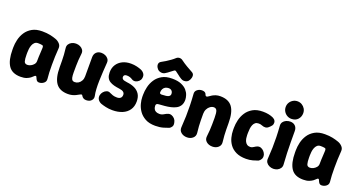

<svg xmlns="http://www.w3.org/2000/svg" viewBox="-45 -1397 3834 2058"><g transform="rotate(20 1872.0 -367.5)"><path d="M206 19Q109 19 67.5 -43Q26 -105 26 -225V-250Q26 -292 37 -339Q48 -386 74.5 -426.5Q101 -467 146.5 -493Q192 -519 261 -519Q312 -519 350 -511Q388 -503 418 -492Q447 -482 468 -459.5Q489 -437 486 -406Q482 -357 480.5 -309Q479 -261 479 -216.5Q479 -172 480.5 -131.5Q482 -91 486 -58Q489 -28 465.5 -9.5Q442 9 412 9Q399 9 390.5 2Q382 -5 376 -18Q370 -30 367 -38Q364 -46 356 -46Q349 -46 340 -36Q331 -26 314.5 -13.5Q298 -1 272 9Q246 19 206 19ZM231 -126Q250 -126 269.5 -136Q289 -146 302.5 -162.5Q316 -179 316 -200Q316 -228 317 -250.5Q318 -273 319.5 -295.5Q321 -318 322 -345Q325 -379 308 -380Q300 -382 287.5 -383Q275 -384 261 -384Q237 -384 222 -370Q207 -356 199 -334.5Q191 -313 188.5 -290.5Q186 -268 186 -250V-225Q186 -177 193.5 -151.5Q201 -126 231 -126Z M1025 -62Q1032 -31 1011.5 -8.5Q991 14 952 14Q933 14 919.5 5.5Q906 -3 898 -18Q895 -24 891 -25.5Q887 -27 882 -26Q873 -23 861 -15.5Q849 -8 832 0Q815 8 793.5 13.5Q772 19 746 19Q652 19 609 -39.5Q566 -98 566 -221Q566 -263 565.5 -296Q565 -329 563 -362.5Q561 -396 556 -436Q553 -461 565 -479.5Q577 -498 598.5 -508.5Q620 -519 645 -519Q671 -519 693 -508.5Q715 -498 727 -479.5Q739 -461 736 -436Q731 -396 729 -362.5Q727 -329 726.5 -296Q726 -263 726 -221Q726 -184 730.5 -163Q735 -142 744.5 -134Q754 -126 771 -126Q794 -126 813 -138Q832 -150 844 -172Q856 -194 856 -221Q856 -263 856 -297Q856 -331 856 -364.5Q856 -398 856 -440Q856 -476 877.5 -497.5Q899 -519 935 -519Q960 -519 981.5 -509Q1003 -499 1015.5 -481Q1028 -463 1026 -438Q1022 -386 1019 -333Q1016 -280 1014.5 -230Q1013 -180 1015.5 -137Q1018 -94 1025 -62Z M1253 19Q1212 19 1177 11Q1142 3 1120 -5Q1095 -15 1080.5 -36.5Q1066 -58 1072 -88Q1077 -109 1092 -126.5Q1107 -144 1128 -151.5Q1149 -159 1170 -147Q1186 -139 1205.5 -132.5Q1225 -126 1253 -126Q1279 -126 1293.5 -138.5Q1308 -151 1308 -176Q1308 -196 1292.5 -208Q1277 -220 1244 -224Q1211 -228 1182.5 -235.5Q1154 -243 1132.5 -256.5Q1111 -270 1099.5 -293.5Q1088 -317 1088 -354Q1088 -404 1111.5 -441Q1135 -478 1176.5 -498.5Q1218 -519 1273 -519Q1308 -519 1339.5 -511.5Q1371 -504 1392 -495Q1417 -484 1431 -463Q1445 -442 1438 -411Q1434 -391 1417.5 -376Q1401 -361 1380 -356.5Q1359 -352 1339 -364Q1326 -373 1310 -378.5Q1294 -384 1273 -384Q1256 -384 1247 -376.5Q1238 -369 1238 -354Q1238 -340 1249.5 -330.5Q1261 -321 1301 -316Q1349 -311 1386.5 -293.5Q1424 -276 1446 -243Q1468 -210 1468 -158Q1468 -100 1440.5 -60.5Q1413 -21 1364.5 -1Q1316 19 1253 19Z M1742 19Q1673 19 1627.5 -6Q1582 -31 1555.5 -69Q1529 -107 1518 -149Q1507 -191 1507 -225V-250Q1507 -292 1518 -339Q1529 -386 1555.5 -426.5Q1582 -467 1627.5 -493Q1673 -519 1742 -519Q1806 -519 1847 -501.5Q1888 -484 1910.5 -458Q1933 -432 1942 -403Q1951 -374 1951 -352Q1951 -313 1935 -287.5Q1919 -262 1892.5 -248Q1866 -234 1833 -226.5Q1800 -219 1765.5 -216Q1731 -213 1701 -211Q1682 -210 1675.5 -203Q1669 -196 1669 -186Q1669 -165 1676.5 -149Q1684 -133 1700.5 -124.5Q1717 -116 1742 -116Q1767 -116 1789.5 -130Q1812 -144 1829 -149Q1849 -156 1869 -148.5Q1889 -141 1903.5 -125Q1918 -109 1922 -89Q1931 -56 1919.5 -38Q1908 -20 1894 -13Q1875 -5 1834 7Q1793 19 1742 19ZM1695 -319Q1752 -320 1771 -330.5Q1790 -341 1790 -361Q1790 -376 1784 -387Q1778 -398 1767.5 -404Q1757 -410 1742 -410Q1719 -410 1703 -400.5Q1687 -391 1678.5 -374.5Q1670 -358 1670 -335Q1670 -326 1678 -322Q1686 -318 1695 -319ZM1915 -657Q1937 -645 1938 -621.5Q1939 -598 1927 -575L1926 -574Q1917 -555 1900 -546.5Q1883 -538 1865 -539Q1847 -540 1833 -549Q1808 -564 1791 -578.5Q1774 -593 1753 -607Q1742 -615 1731 -607Q1710 -593 1693 -578.5Q1676 -564 1651 -549Q1632 -536 1606.5 -539.5Q1581 -543 1565 -560L1564 -562Q1544 -584 1544 -609Q1544 -634 1569 -647Q1590 -658 1615 -673.5Q1640 -689 1663.5 -706Q1687 -723 1703 -738Q1720 -754 1741 -754Q1762 -754 1779 -740Q1810 -717 1846.5 -695.5Q1883 -674 1915 -657Z M2012 -443Q2009 -473 2032.5 -491.5Q2056 -510 2086 -510Q2104 -510 2117 -503.5Q2130 -497 2135 -481Q2138 -471 2144 -466.5Q2150 -462 2161 -466Q2167 -468 2177.5 -476.5Q2188 -485 2204.5 -494.5Q2221 -504 2242.5 -511Q2264 -518 2292 -518Q2386 -518 2429 -460Q2472 -402 2472 -278Q2472 -236 2472.5 -203Q2473 -170 2475 -137Q2477 -104 2482 -63Q2486 -27 2459.5 -4Q2433 19 2394 19Q2352 19 2325 -4Q2298 -27 2302 -63Q2307 -104 2309 -137Q2311 -170 2311.5 -203Q2312 -236 2312 -278Q2312 -338 2302 -360.5Q2292 -383 2267 -383Q2246 -383 2226 -369Q2206 -355 2194 -331Q2182 -307 2182 -278Q2182 -236 2182.5 -203Q2183 -170 2185 -137Q2187 -104 2192 -63Q2196 -27 2169.5 -4Q2143 19 2104 19Q2064 19 2037 -3Q2010 -25 2012 -61Q2017 -130 2018.5 -191Q2020 -252 2018.5 -313.5Q2017 -375 2012 -443Z M2778 19Q2709 19 2663.5 -3Q2618 -25 2591.5 -61Q2565 -97 2554 -140Q2543 -183 2543 -225V-250Q2543 -292 2554 -339Q2565 -386 2591.5 -426.5Q2618 -467 2663.5 -493Q2709 -519 2778 -519Q2813 -519 2843 -513Q2873 -507 2896 -496Q2917 -486 2925.5 -469Q2934 -452 2929.5 -433Q2925 -414 2907 -398L2895 -387Q2879 -371 2859 -369Q2839 -367 2815 -377Q2800 -384 2778 -384Q2754 -384 2739.5 -372.5Q2725 -361 2717 -342Q2709 -323 2706 -299Q2703 -275 2703 -250V-225Q2703 -208 2706 -189Q2709 -170 2717 -153.5Q2725 -137 2739.5 -126.5Q2754 -116 2778 -116Q2795 -116 2814.5 -129.5Q2834 -143 2849 -148Q2869 -155 2888 -148Q2907 -141 2921.5 -125.5Q2936 -110 2943 -90Q2951 -59 2938.5 -38Q2926 -17 2910 -9Q2890 -1 2853.5 9Q2817 19 2778 19Z M3089 19Q3065 19 3043 9Q3021 -1 3008.5 -19.5Q2996 -38 2998 -62Q3003 -129 3004.5 -189.5Q3006 -250 3004.5 -311Q3003 -372 2998 -438Q2996 -463 3008.5 -481Q3021 -499 3043 -509Q3065 -519 3089 -519Q3125 -519 3146.5 -497.5Q3168 -476 3168 -440Q3168 -373 3168.5 -312Q3169 -251 3171 -190Q3173 -129 3178 -62Q3180 -38 3167.5 -19.5Q3155 -1 3134 9Q3113 19 3089 19ZM3088 -550Q3061 -550 3038 -563.5Q3015 -577 3001.5 -600Q2988 -623 2988 -650Q2988 -678 3001.5 -700.5Q3015 -723 3038 -736.5Q3061 -750 3088 -750Q3116 -750 3138.5 -736.5Q3161 -723 3174.5 -700.5Q3188 -678 3188 -650Q3188 -609 3161.5 -579.5Q3135 -550 3088 -550Z M3429 19Q3332 19 3290.5 -43Q3249 -105 3249 -225V-250Q3249 -292 3260 -339Q3271 -386 3297.5 -426.5Q3324 -467 3369.5 -493Q3415 -519 3484 -519Q3535 -519 3573 -511Q3611 -503 3641 -492Q3670 -482 3691 -459.5Q3712 -437 3709 -406Q3705 -357 3703.5 -309Q3702 -261 3702 -216.5Q3702 -172 3703.5 -131.5Q3705 -91 3709 -58Q3712 -28 3688.5 -9.5Q3665 9 3635 9Q3622 9 3613.5 2Q3605 -5 3599 -18Q3593 -30 3590 -38Q3587 -46 3579 -46Q3572 -46 3563 -36Q3554 -26 3537.5 -13.5Q3521 -1 3495 9Q3469 19 3429 19ZM3454 -126Q3473 -126 3492.5 -136Q3512 -146 3525.5 -162.5Q3539 -179 3539 -200Q3539 -228 3540 -250.5Q3541 -273 3542.5 -295.5Q3544 -318 3545 -345Q3548 -379 3531 -380Q3523 -382 3510.5 -383Q3498 -384 3484 -384Q3460 -384 3445 -370Q3430 -356 3422 -334.5Q3414 -313 3411.5 -290.5Q3409 -268 3409 -250V-225Q3409 -177 3416.5 -151.5Q3424 -126 3454 -126Z"/></g></svg>

Font: Winky Sans
Style: Bold
Weight: 700
Designer: Simon Atzbach
Foundry: typofactur
Version: Version 1.205